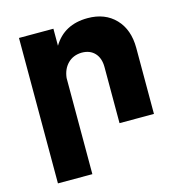

<svg xmlns="http://www.w3.org/2000/svg" viewBox="-111 -648 904 959"><g transform="rotate(-15 341.0 -168.5)"><path d="M427 -548Q517 -548 570.5 -492Q624 -436 624 -341V0H446V-290Q446 -336 421.5 -362.5Q397 -389 354 -389Q310 -388 282 -360Q254 -332 249 -286V211H71V-541H249V-453Q306 -548 427 -548Z"/></g></svg>

Font: Montserrat arm
Style: Bold
Weight: 700
Designer: Julieta Ulanovsky
Foundry: Julieta Ulanovsky
Version: Version 6.000;PS 006.000;hotconv 1.0.88;makeotf.lib2.5.64775